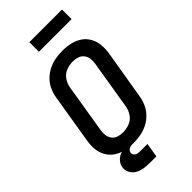

<svg xmlns="http://www.w3.org/2000/svg" viewBox="-336 -1004 1247 1247"><g transform="rotate(-45 288.0 -380.0)"><path d="M243 8Q276 8 309 2.5Q342 -3 373 -18.5Q404 -34 429 -59Q454 -84 468 -115.5Q482 -147 487 -179L543 -514Q549 -552 546 -588.5Q543 -625 526 -656Q509 -687 480 -707Q451 -727 415 -735Q379 -743 342 -743Q310 -743 277 -737.5Q244 -732 212.5 -716.5Q181 -701 156 -676Q131 -651 117 -619.5Q103 -588 98 -556L43 -221Q36 -184 39 -147Q42 -110 59 -79Q76 -48 105 -28Q134 -8 170 0Q206 8 243 8ZM245 -89Q222 -89 201 -96Q180 -103 167 -120.5Q154 -138 151.5 -160.5Q149 -183 153 -205L208 -540Q213 -570 231.5 -597Q250 -624 280 -635Q310 -646 340 -646Q363 -646 384 -639Q405 -632 418 -614.5Q431 -597 433.5 -575Q436 -553 432 -530L377 -195Q372 -165 353.5 -138Q335 -111 305 -100Q275 -89 245 -89ZM243 174H288L304 76H244Q244 76 244 76Q244 76 244 76H243Q230 76 216.5 74Q203 72 193.5 61.5Q184 51 187 38Q188 28 195.5 21Q203 14 212 11Q221 8 230 8V-16Q208 -16 185.5 -13Q163 -10 141 -2Q119 6 102.5 24.5Q86 43 82 66Q78 89 87 110Q96 131 113 144.5Q130 158 151.5 164.5Q173 171 196.5 172.5Q220 174 243 174ZM229 -846H529V-934H229Z"/></g></svg>

Font: Iosevka Sparkle SmBdObl
Style: Regular
Weight: 600
Italic angle: -9°
Designer: Belleve Invis
Foundry: Belleve Invis
Version: Version 4.5.0; ttfautohint (v1.8.3)